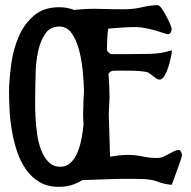

<svg xmlns="http://www.w3.org/2000/svg" viewBox="-20 -699 743 745"><path d="M592 -679Q598 -679 607 -666.5Q616 -654 624.5 -638Q633 -622 639.5 -607Q646 -592 646 -586Q646 -579 642 -572.5Q638 -566 630 -566Q628 -566 615.5 -570.5Q603 -575 585.5 -580Q568 -585 546.5 -589.5Q525 -594 505 -594Q479 -594 452.5 -592Q426 -590 400 -588Q397 -568 396 -547.5Q395 -527 395 -507Q395 -501 400 -496.5Q405 -492 410 -489H476Q518 -489 562.5 -490Q607 -491 647 -504Q647 -495 643 -476.5Q639 -458 633 -438.5Q627 -419 618 -404.5Q609 -390 599 -390Q593 -390 586.5 -394.5Q580 -399 573.5 -404Q567 -409 560.5 -414Q554 -419 547 -420Q524 -424 499 -424.5Q474 -425 451 -425Q434 -425 420.5 -424.5Q407 -424 401 -412Q403 -387 404 -363Q405 -339 405 -319L402 -257L407 -91Q424 -94 441.5 -96Q459 -98 477 -98Q505 -98 532.5 -92Q560 -86 588 -86Q603 -86 614 -91Q625 -96 635 -101.5Q645 -107 655 -112Q665 -117 677 -117Q686 -106 686 -97Q686 -92 680.5 -76Q675 -60 668 -41Q661 -22 655 -5Q649 12 646 18Q619 16 593.5 6.5Q568 -3 540 -4Q521 -5 502.5 -5Q484 -5 465 -5Q423 -5 382 -3Q341 -1 299 0Q280 12 258 19Q236 26 208 26Q165 26 133.5 7.5Q102 -11 80.5 -42Q59 -73 46 -112Q33 -151 26 -192.5Q19 -234 17 -274Q15 -314 15 -346Q16 -393 23.5 -449.5Q31 -506 52 -555.5Q73 -605 111 -638Q149 -671 210 -671Q241 -671 269 -660Q271 -661 274 -661Q321 -666 367.5 -664.5Q414 -663 461 -663Q498 -663 531.5 -671Q565 -679 592 -679ZM117 -361Q117 -343 116.5 -313Q116 -283 117.5 -248.5Q119 -214 124 -179Q129 -144 140 -116Q151 -88 169 -70Q187 -52 214 -52Q238 -52 254.5 -68Q271 -84 281 -108.5Q291 -133 296.5 -162Q302 -191 304 -217Q303 -231 302.5 -245.5Q302 -260 303 -274Q303 -292 304 -310Q305 -328 306 -346Q305 -385 300.5 -428.5Q296 -472 285.5 -509.5Q275 -547 257 -571.5Q239 -596 210 -596Q175 -596 156 -568.5Q137 -541 128.5 -502.5Q120 -464 118.5 -424.5Q117 -385 117 -361Z"/></svg>

Font: Teutonic
Style: Regular
Weight: 400
Designer: Peter Wiegel
Foundry: Peter Wiegel
Version: 1.000